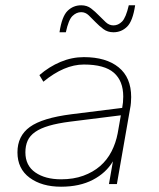

<svg xmlns="http://www.w3.org/2000/svg" viewBox="-20 -696 600 726"><path d="M211 10Q138 10 92 -24Q46 -58 46 -120Q46 -182 93 -216Q140 -250 250 -264L442 -288Q446 -308 446 -331Q446 -390 410.5 -421Q375 -452 297 -452Q223 -452 144 -387L129 -412Q166 -444 209 -462Q252 -480 297 -480Q381 -480 428.5 -441.5Q476 -403 476 -329Q476 -319 475 -307Q474 -295 472 -286L422 0H392L407 -86Q381 -42 331 -16Q281 10 211 10ZM211 -18Q258 -18 295 -31.5Q332 -45 358.5 -68Q385 -91 401.5 -123Q418 -155 425 -192L437 -260L245 -236Q198 -230 165.5 -220.5Q133 -211 113 -197Q93 -183 84.5 -164Q76 -145 76 -120Q76 -70 113.5 -44Q151 -18 211 -18ZM409 -574Q387 -574 371 -586Q355 -598 341.5 -612Q328 -626 315.5 -638Q303 -650 287 -650Q269 -650 254 -635.5Q239 -621 229 -574H205Q214 -634 235.5 -655Q257 -676 287 -676Q309 -676 324.5 -664Q340 -652 353.5 -638Q367 -624 380 -612Q393 -600 409 -600Q427 -600 441.5 -614.5Q456 -629 467 -676H491Q482 -616 460.5 -595Q439 -574 409 -574Z"/></svg>

Font: Celebes Thin
Style: Italic
Weight: 250
Italic angle: -10°
Designer: Anugrah Pasau
Foundry: Lafontype
Version: Version 1.000; ttfautohint (v1.8.4)